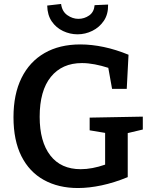

<svg xmlns="http://www.w3.org/2000/svg" viewBox="-20 -937 763 968"><path d="M373 11Q275 11 201.5 -29.5Q128 -70 88 -149.5Q48 -229 48 -346Q48 -462 88.5 -544Q129 -626 204.5 -669.5Q280 -713 385 -713Q442 -713 503.5 -700Q565 -687 628 -661L619 -489H545L526 -595Q492 -606 458 -612.5Q424 -619 393 -619Q293 -619 236.5 -549.5Q180 -480 180 -348Q180 -223 233.5 -153.5Q287 -84 387 -84Q444 -84 510 -107V-267L432 -280V-344L700 -349V-284L624 -266V-44Q556 -16 492.5 -2.5Q429 11 373 11ZM371 -764Q333 -764 298 -780.5Q263 -797 241 -829Q219 -861 218 -909L288 -917Q293 -879 319.5 -860.5Q346 -842 375 -842Q405 -842 429.5 -859Q454 -876 457 -911L525 -914Q526 -865 503.5 -832Q481 -799 445.5 -781.5Q410 -764 371 -764Z"/></svg>

Font: Bitter SemiBold
Style: Regular
Weight: 600
Designer: Sol Matas, and Bitter project Authors
Foundry: Sol Matas
Version: Version 2.001